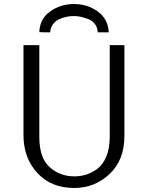

<svg xmlns="http://www.w3.org/2000/svg" viewBox="-20 -920 739 957"><path d="M176 -760Q178 -826 230 -863Q282 -900 349 -900Q416 -900 467.5 -862.5Q519 -825 522 -759H467Q466 -784 452.5 -801Q439 -818 418.5 -825.5Q398 -833 381.5 -836.5Q365 -840 348 -840Q332 -840 315.5 -837Q299 -834 279 -826Q259 -818 245.5 -801Q232 -784 230 -759H199ZM97 -247V-695H176V-237Q176 -133 227.5 -87Q279 -41 350 -41Q381 -41 409 -49.5Q437 -58 465 -78.5Q493 -99 510 -140Q527 -181 527 -239V-695H600V-242Q600 -122 526 -52.5Q452 17 350 17Q235 17 166 -58Q97 -133 97 -247Z"/></svg>

Font: Coval
Style: ExtraLight
Weight: 250
Foundry: Context Ltd
Version: Version 001.000